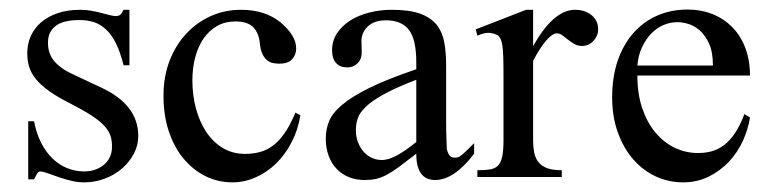

<svg xmlns="http://www.w3.org/2000/svg" viewBox="-20 -416 1612 402"><path d="M269.5 -131.3Q269.5 -111.8 260.3 -94.2Q251 -76.7 235.6 -63.2Q220.2 -49.8 199.5 -42Q178.7 -34.2 156.2 -34.2Q142.6 -34.2 129.6 -37.4Q116.7 -40.5 105 -44.4Q93.3 -48.3 83 -52.2Q72.8 -56.2 64.5 -57.1Q60.1 -57.1 56.9 -51.3Q53.7 -45.4 51.3 -40.5H39.1V-162.1H51.3Q56.2 -136.2 66.4 -116.5Q76.7 -96.7 90.6 -83.5Q104.5 -70.3 121.3 -63.7Q138.2 -57.1 156.2 -57.1Q169.9 -57.1 180.7 -61.3Q191.4 -65.4 199 -72.3Q206.5 -79.1 210.4 -88.1Q214.4 -97.2 214.4 -107.4Q214.8 -120.1 211.7 -130.6Q208.5 -141.1 199.2 -151.6Q189.9 -162.1 172.9 -173.3Q155.8 -184.6 128.4 -198.7Q101.1 -212.4 83.5 -224.9Q65.9 -237.3 55.7 -249.8Q45.4 -262.2 41.3 -275.4Q37.1 -288.6 37.1 -304.7Q37.1 -323.7 44.4 -340.3Q51.8 -356.9 65.9 -369.1Q80.1 -381.3 100.6 -388.4Q121.1 -395.5 147.9 -395.5Q159.2 -395.5 170.7 -393.6Q182.1 -391.6 192.1 -388.9Q202.1 -386.2 210 -384.3Q217.8 -382.3 222.2 -382.3Q227.5 -382.3 231 -384.5Q234.4 -386.7 238.8 -395.5H251V-279.3H238.8Q231.9 -306.6 222.9 -325Q213.9 -343.3 202.1 -354.2Q190.4 -365.2 176.8 -369.6Q163.1 -374 147 -374Q112.3 -374 96.7 -361.8Q81.1 -349.6 80.6 -329.6Q80.1 -319.3 82.3 -310.1Q84.5 -300.8 90.6 -292Q96.7 -283.2 107.7 -274.9Q118.7 -266.6 136.2 -258.8L191.4 -232.9Q269.5 -196.8 269.5 -131.3Z M608.9 -174.8Q604 -144 590.6 -118.2Q577.1 -92.3 558.1 -73.7Q539.1 -55.2 515.4 -44.7Q491.7 -34.2 466.8 -34.2Q436.5 -34.2 410.4 -47.1Q384.3 -60.1 364.5 -83.7Q344.7 -107.4 333.5 -140.9Q322.3 -174.3 322.3 -215.3Q322.3 -255.9 335.2 -289.1Q348.1 -322.3 370.4 -345.9Q392.6 -369.6 421.9 -382.6Q451.2 -395.5 484.4 -395.5Q535.2 -395.5 567.4 -369.1Q583 -356 591.6 -342.3Q600.1 -328.6 600.1 -314.5Q600.1 -301.3 591.6 -292Q583 -282.7 565.4 -282.7Q560.1 -282.7 553.2 -283.7Q546.4 -284.7 540.3 -289.1Q534.2 -293.5 529.8 -302.2Q525.4 -311 523.9 -326.2Q522 -346.7 510.3 -358.9Q498.5 -371.1 472.7 -371.1Q451.2 -371.1 434.6 -361.6Q418 -352.1 406.5 -335.7Q395 -319.3 388.9 -296.6Q382.8 -273.9 382.8 -247.6Q382.8 -217.3 390.1 -189.5Q397.5 -161.6 411.4 -140.4Q425.3 -119.1 446 -106.4Q466.8 -93.8 493.2 -93.8Q508.8 -93.8 523.2 -97.4Q537.6 -101.1 550.8 -110.6Q564 -120.1 575.7 -137Q587.4 -153.8 598.6 -180.2Z M972.7 -94.2Q930.7 -39.1 891.1 -39.1Q882.8 -39.1 875.7 -41.7Q868.7 -44.4 863.3 -50.5Q857.9 -56.6 854.7 -67.4Q851.6 -78.1 851.6 -94.2Q829.1 -76.7 814.5 -65.9Q799.8 -55.2 788.3 -49.3Q776.9 -43.5 766.8 -41.3Q756.8 -39.1 743.2 -39.1Q725.1 -39.1 710.2 -45.2Q695.3 -51.3 684.6 -62.7Q673.8 -74.2 668 -90.1Q662.1 -106 662.1 -126Q662.1 -145 668.9 -162.1Q675.8 -179.2 696.3 -196.5Q716.8 -213.9 753.9 -232.2Q791 -250.5 851.6 -271V-285.2Q851.6 -334 835.9 -353.8Q820.3 -373.5 788.1 -373.5Q764.6 -373.5 751.2 -361.6Q737.8 -349.6 736.8 -332L737.3 -309.6Q738.3 -293.9 729.5 -284.4Q720.7 -274.9 706.5 -274.9Q691.9 -274.9 683.6 -284.2Q675.3 -293.5 675.3 -310.5Q675.3 -330.6 685.5 -346.2Q695.8 -361.8 712.9 -372.8Q730 -383.8 752.7 -389.6Q775.4 -395.5 799.8 -395.5Q836.9 -395.5 859.4 -387.5Q881.8 -379.4 894 -364.3Q906.2 -349.1 910.2 -327.6Q914.1 -306.2 914.1 -279.3V-163.6Q914.1 -139.6 914.8 -124.5Q915.5 -109.4 915.5 -104Q918 -94.2 921.6 -90.1Q925.3 -85.9 932.1 -85.9Q935.5 -85.9 938.5 -86.7Q941.4 -87.4 945.6 -90.6Q949.7 -93.8 956.1 -99.9Q962.4 -106 972.7 -116.2ZM851.6 -249Q808.6 -232.4 783.4 -218.5Q758.3 -204.6 745.4 -191.9Q732.4 -179.2 728.8 -167.5Q725.1 -155.8 725.1 -143.6Q725.1 -130.4 729.2 -119.1Q733.4 -107.9 740.2 -99.6Q747.1 -91.3 756.6 -86.4Q766.1 -81.5 776.9 -81.1Q791 -80.1 809.6 -89.8Q828.1 -99.6 851.6 -118.7Z M1232.4 -354.5Q1232.4 -341.3 1222.7 -330.6Q1212.9 -319.8 1198.7 -319.8Q1189.5 -319.8 1182.4 -324Q1175.3 -328.1 1169.2 -333Q1163.1 -337.9 1157.5 -342Q1151.9 -346.2 1146 -346.2Q1136.7 -346.2 1123.5 -331.1Q1110.4 -315.9 1096.2 -288.6V-124.5Q1096.2 -108.4 1098.6 -96.2Q1101.1 -84 1107.9 -75.9Q1114.7 -67.9 1126.2 -63.7Q1137.7 -59.6 1156.2 -59.6V-45.4H979.5V-59.6Q995.6 -59.6 1006.1 -61.3Q1016.6 -63 1022.7 -69.3Q1028.8 -75.7 1031.5 -88.1Q1034.2 -100.6 1034.2 -122.6V-254.4Q1034.2 -281.2 1033.7 -296.9Q1033.2 -312.5 1031.7 -321.3Q1030.3 -330.1 1028.1 -334.2Q1025.9 -338.4 1022.9 -341.8Q1014.6 -346.2 1004.9 -347.2Q995.1 -348.1 979.5 -341.3L976.1 -354.5L1081.5 -395.5H1096.2V-319.3Q1138.7 -395.5 1184.1 -395.5Q1204.6 -395.5 1218.5 -384.3Q1232.4 -373 1232.4 -354.5Z M1550.3 -169.9Q1546.4 -145 1535.2 -120.6Q1523.9 -96.2 1505.9 -77.1Q1487.8 -58.1 1463.6 -46.1Q1439.5 -34.2 1410.2 -34.2Q1379.9 -34.2 1353 -46.6Q1326.2 -59.1 1305.9 -82.3Q1285.6 -105.5 1273.7 -138.4Q1261.7 -171.4 1261.7 -211.9Q1261.7 -254.9 1273.4 -289.1Q1285.2 -323.2 1306.2 -346.9Q1327.1 -370.6 1356 -383.3Q1384.8 -396 1419.4 -396Q1447.8 -396 1471.7 -386.5Q1495.6 -377 1513.2 -359.1Q1530.8 -341.3 1540.5 -315.7Q1550.3 -290 1550.3 -257.8H1314.5Q1314.5 -219.7 1324.5 -189.9Q1334.5 -160.2 1351.6 -139.4Q1368.7 -118.7 1391.1 -107.4Q1413.6 -96.2 1438.5 -95.7Q1455.1 -95.2 1469.5 -99.1Q1483.9 -103 1496.3 -112.5Q1508.8 -122.1 1519.3 -137.9Q1529.8 -153.8 1538.6 -177.2ZM1472.7 -278.8Q1472.7 -307.1 1464.6 -324.7Q1456.5 -342.3 1445.1 -352.3Q1433.6 -362.3 1420.9 -366Q1408.2 -369.6 1398.9 -369.6Q1383.8 -369.6 1369.6 -363.8Q1355.5 -357.9 1344 -346.2Q1332.5 -334.5 1324.5 -317.6Q1316.4 -300.8 1314.5 -278.8Z"/></svg>

Font: Surma
Style: Regular
Weight: 400
Designer: Sue Lloyd-Williams
Foundry: Sylheti Translation And Research
Version: Version 3.000